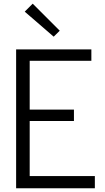

<svg xmlns="http://www.w3.org/2000/svg" viewBox="-20 -1003 559 1023"><path d="M111.8 -940.9 154.3 -983.4 298.3 -839.4 266.1 -807.6ZM65.9 0V-739.7H466.8V-679.2H138.2V-418.9H374V-358.4H138.2V-64.9H485.4V0Z"/></svg>

Font: News Cycle
Style: Regular
Weight: 500
Version: Version 0.5.2